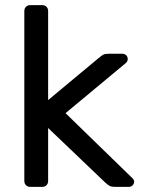

<svg xmlns="http://www.w3.org/2000/svg" viewBox="-20 -730 556 750"><path d="M98 0Q88 0 81.5 -6.5Q75 -13 75 -23V-687Q75 -697 81.5 -703.5Q88 -710 98 -710H145Q155 -710 161.5 -703.5Q168 -697 168 -687V-339L365 -503Q377 -513 383.5 -516.5Q390 -520 405 -520H458Q467 -520 473 -514Q479 -508 479 -499Q479 -495 476.5 -490Q474 -485 467 -480L236 -288L492 -39Q504 -29 504 -21Q504 -12 498 -6Q492 0 483 0H431Q416 0 409 -3.5Q402 -7 391 -17L168 -230V-23Q168 -13 161.5 -6.5Q155 0 145 0Z"/></svg>

Font: DVN-Rubik
Style: Regular
Weight: 400
Designer: Hubert and Fischer
Foundry: Hubert & Fischer
Version: Version 2.102